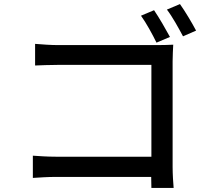

<svg xmlns="http://www.w3.org/2000/svg" viewBox="-20 -878 1040 941"><path d="M941 -728C921 -766 887 -823 862 -858L798 -831C825 -796 855 -741 877 -700L941 -728ZM813 -697C793 -734 759 -793 735 -828L671 -801C697 -765 727 -710 747 -669L813 -697ZM826 -60V-578C826 -604 828 -637 829 -659C810 -658 779 -657 752 -657H265C231 -657 187 -660 152 -663V-557C178 -558 226 -560 265 -560H722V-110H253C210 -110 170 -113 141 -115V-6C170 -8 216 -11 256 -11H721C721 11 722 30 722 43H831C829 22 826 -25 826 -60Z"/></svg>

Font: Glow Sans SC Normal Medium
Style: Regular
Weight: 600
Designer: Ryoko NISHIZUKA (kana, bopomofo & ideographs); Paul D. Hunt (Latin, Greek & Cyrillic); Sandoll Communications, Soo-young
Version: Version 0.93